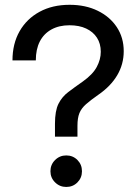

<svg xmlns="http://www.w3.org/2000/svg" viewBox="-20 -759 571 788"><path d="M205.6 -198.2V-251Q205.6 -304.2 220 -333Q234.4 -361.8 260.3 -381.3Q286.1 -400.9 320.3 -424.8Q360.8 -453.6 377.2 -484.4Q393.6 -515.1 393.6 -546.4Q393.6 -580.1 377.9 -604.2Q362.3 -628.4 333.7 -641.8Q305.2 -655.3 265.1 -655.3Q222.2 -655.3 190.9 -637.9Q159.7 -620.6 143.3 -588.6Q127 -556.6 127 -511.2H31.2Q31.2 -579.6 60.5 -630.9Q89.8 -682.1 142.6 -710.7Q195.3 -739.3 265.6 -739.3Q331.1 -739.3 381.1 -714.8Q431.2 -690.4 459.5 -647.5Q487.8 -604.5 487.8 -548.8Q487.8 -495.6 461.2 -450.4Q434.6 -405.3 384.3 -370.6Q352.1 -348.1 333 -331.3Q314 -314.5 305.9 -294.7Q297.9 -274.9 297.9 -242.7V-198.2ZM252 8.3Q225.1 8.3 206.1 -10.5Q187 -29.3 187 -56.2Q187 -83.5 206.1 -102.3Q225.1 -121.1 252 -121.1Q279.3 -121.1 297.9 -102.3Q316.4 -83.5 316.4 -56.2Q316.4 -29.3 297.9 -10.5Q279.3 8.3 252 8.3Z"/></svg>

Font: Inter Cardless Display
Style: Regular
Weight: 400
Designer: Rasmus Andersson
Foundry: rsms
Version: Version 4.001;git-9221beed3